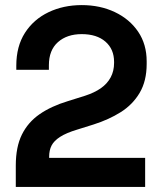

<svg xmlns="http://www.w3.org/2000/svg" viewBox="-20 -734 634 754"><path d="M42 0V-84Q42 -157 66 -205.5Q90 -254 135.5 -285.5Q181 -317 247 -337L314 -358Q351 -370 376 -387.5Q401 -405 414.5 -430Q428 -455 428 -487V-491Q428 -541 394 -570.5Q360 -600 301 -600Q243 -600 207.5 -568.5Q172 -537 172 -478V-460H44V-476Q44 -552 78 -605Q112 -658 170.5 -686Q229 -714 301 -714Q373 -714 431 -686.5Q489 -659 522.5 -609.5Q556 -560 556 -493V-483Q556 -416 528.5 -369.5Q501 -323 454 -293.5Q407 -264 347 -245L283 -225Q240 -212 216 -196.5Q192 -181 182.5 -162.5Q173 -144 173 -118V-114H550V0Z"/></svg>

Font: Space Grotesk
Style: Bold
Weight: 700
Designer: Florian Karsten
Foundry: Florian Karsten
Version: Version 2.000